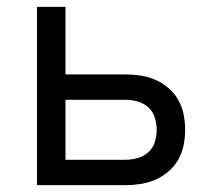

<svg xmlns="http://www.w3.org/2000/svg" viewBox="-20 -540 640 560"><path d="M88 0V-520H171V-323H346Q368 -323 390.5 -319.5Q413 -316 433.5 -307Q454 -298 471.5 -283Q489 -268 500 -248.5Q511 -229 515.5 -206.5Q520 -184 520 -161Q520 -139 515.5 -116.5Q511 -94 500 -74.5Q489 -55 471.5 -40Q454 -25 433.5 -16Q413 -7 390.5 -3.5Q368 0 346 0ZM346 -74Q364 -74 381.5 -79Q399 -84 412.5 -96Q426 -108 431.5 -125.5Q437 -143 437 -161Q437 -179 431.5 -197Q426 -215 412.5 -227Q399 -239 381.5 -244Q364 -249 346 -249H171V-74Z"/></svg>

Font: R Plex Mono
Style: Regular
Weight: 400
Monospace: yes
Designer: Belleve Invis
Foundry: Belleve Invis
Version: Version 31.8.0